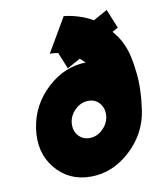

<svg xmlns="http://www.w3.org/2000/svg" viewBox="-82 -777 707 854"><g transform="rotate(-10 271.5 -350.0)"><path d="M330 -492Q230 -492 150 -418Q71 -345 56 -240Q41 -134 100 -62Q160 12 260 12Q359 12 439 -62Q519 -136 534 -240Q549 -346 490 -418Q430 -492 330 -492ZM307 -322Q339 -322 358 -298Q377 -274 373 -240Q369 -207 342 -182Q317 -158 283 -158Q252 -158 232 -182Q213 -206 217 -240Q221 -273 248 -298Q274 -322 307 -322ZM174 -558Q223 -559 273 -532Q311 -511 335 -478Q359 -444 370 -399Q378 -366 379 -326.5Q380 -287 373 -240H534Q548 -336 539 -411Q535 -449 528 -480.5Q521 -512 510 -536Q500 -560 485.5 -580.5Q471 -601 454 -619Q437 -637 421.5 -650.5Q406 -664 391 -672Q361 -689 328 -699Q308 -705 292 -708Q276 -711 264 -712ZM207 -566 242 -480 492 -620 457 -706Z"/></g></svg>

Font: Unageo
Style: Black-Italic
Weight: 900
Designer: Richard Sepsi
Foundry: Richard Sepsi
Version: Version 2.000